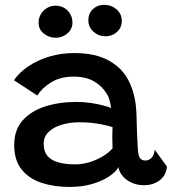

<svg xmlns="http://www.w3.org/2000/svg" viewBox="-20 -748 696 778"><path d="M262 9.5Q199.5 9.5 148.8 -7Q98 -23.5 67.8 -61Q37.5 -98.5 37.5 -160.5Q37.5 -221.5 71.8 -260Q106 -298.5 163.2 -316.8Q220.5 -335 290 -335Q321 -335 350 -330.5Q379 -326 400.5 -320.2Q422 -314.5 430 -310Q428.5 -325.5 424 -341.8Q419.5 -358 411 -370Q393.5 -399.5 360.8 -418.5Q328 -437.5 277.5 -437.5Q225 -437.5 187.5 -414.5Q150 -391.5 131 -361L36.5 -423Q58.5 -455 95.5 -479.8Q132.5 -504.5 180 -518.8Q227.5 -533 281 -533Q367 -533 422 -502Q477 -471 502.5 -418.5Q515.5 -392.5 523.2 -361.5Q531 -330.5 533 -286.5Q534 -242.5 535.2 -210Q536.5 -177.5 538 -152Q539.5 -117.5 547.2 -107.5Q555 -97.5 568.5 -97.5Q584 -97.5 594.5 -109Q605 -120.5 607 -141.5L656.5 -73Q653 -37 626.8 -17.2Q600.5 2.5 563.5 2.5Q535.5 2.5 513 -8Q490.5 -18.5 476.5 -35.2Q462.5 -52 460 -71Q451 -52.5 423.2 -33.8Q395.5 -15 354.5 -2.8Q313.5 9.5 262 9.5ZM285 -82Q314.5 -82 343.5 -91Q372.5 -100 396.8 -114.8Q421 -129.5 436 -146.5Q435 -172 435 -193.8Q435 -215.5 436 -233Q423 -238 385.2 -245.2Q347.5 -252.5 302 -252.5Q262.5 -252.5 229.5 -242.5Q196.5 -232.5 176.8 -213.2Q157 -194 157 -166Q157 -133.5 173.2 -115.2Q189.5 -97 218.2 -89.5Q247 -82 285 -82ZM205.5 -595Q179 -595 157.8 -611.8Q136.5 -628.5 136.5 -655.5Q136.5 -685 157 -705Q177.5 -725 204.5 -725Q234.5 -725 254 -705Q273.5 -685 273.5 -656.5Q273.5 -630 253 -612.5Q232.5 -595 205.5 -595ZM407.5 -601Q379.5 -601 358.8 -619.5Q338 -638 338 -666Q338 -693.5 356.5 -711Q375 -728.5 401 -728.5Q430.5 -728.5 452 -710.2Q473.5 -692 473.5 -663Q473.5 -644 464 -630Q454.5 -616 439.5 -608.5Q424.5 -601 407.5 -601Z"/></svg>

Font: Grandstander Thin Medium
Style: Regular
Weight: 500
Version: Version 1.200